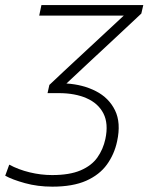

<svg xmlns="http://www.w3.org/2000/svg" viewBox="-86 -514 572 737"><path d="M115 202.5Q58.5 202.5 9.8 189Q-39 175.5 -66 160.5L-50.5 118Q-15.5 137 27.8 147.5Q71 158 114 158Q181 158 223.2 140Q265.5 122 287.8 90.5Q310 59 318.5 19.5Q331 -39.5 311 -78.5Q291 -117.5 246.2 -137Q201.5 -156.5 140.5 -156.5H96.5L103.5 -188Q131 -214 158.2 -239.5Q185.5 -265 212 -289.5L389 -454H64.5L73 -494.5H464L456.5 -462Q408 -416.5 359.5 -371.2Q311 -326 262 -280.5L169 -193.5Q232.5 -189.5 282.2 -164Q332 -138.5 355.5 -90.5Q379 -42.5 363.5 28.5Q353 78 324.5 117.5Q296 157 244.8 179.8Q193.5 202.5 115 202.5Z"/></svg>

Font: Commissioner ExtraLight
Style: Italic
Weight: 200
Italic angle: -12°
Designer: Kostas Bartsokas
Foundry: Kostas Bartsokas
Version: Version 1.000; ttfautohint (v1.8.3)